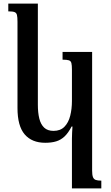

<svg xmlns="http://www.w3.org/2000/svg" viewBox="-20 -780 615 1065"><path d="M379 265V-11Q379 -28 380 -44.5Q381 -61 382 -78H377Q359 -43 338.5 -23.5Q318 -4 292 4Q266 12 231 12Q157 12 117 -34.5Q77 -81 77 -181V-659Q77 -685 74 -697Q71 -709 60.5 -713Q50 -717 26 -717V-760H190V-199Q190 -155 198 -122.5Q206 -90 225 -72Q244 -54 277 -54Q315 -54 337.5 -77Q360 -100 369.5 -138Q379 -176 379 -219V-393Q379 -418 376 -430Q373 -442 362 -445.5Q351 -449 327 -449V-492H491V166Q491 190 495.5 202Q500 214 511 218Q522 222 542 222V265Z"/></svg>

Font: Noto Serif Armenian Medium
Style: Regular
Weight: 500
Version: Version 2.007